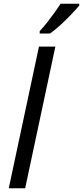

<svg xmlns="http://www.w3.org/2000/svg" viewBox="-20 -1010 445 1030"><path d="M27 0 189 -760H277L115 0ZM193 -843Q211 -862 231.5 -888Q252 -914 271.5 -941Q291 -968 305 -990H405V-980Q391 -963 363.5 -934Q336 -905 305 -876.5Q274 -848 248 -830H193Z"/></svg>

Font: Noto Sans
Style: Italic
Weight: 400
Italic angle: -12°
Designer: Monotype Design Team
Foundry: Monotype Imaging Inc.
Version: Version 2.013; ttfautohint (v1.8.4.7-5d5b)